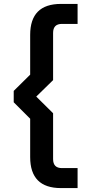

<svg xmlns="http://www.w3.org/2000/svg" viewBox="-20 -780 446 980"><path d="M50 -258V-316L134 -399V-602Q134 -760 291 -760H376V-658H296Q251 -658 251 -612V-371L165 -287L251 -202V32Q251 78 296 78H376V180H291Q134 180 134 22V-174Z"/></svg>

Font: Oxanium SemiBold
Style: Regular
Weight: 600
Designer: Severin Meyer
Version: Version 2.000